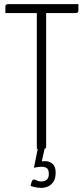

<svg xmlns="http://www.w3.org/2000/svg" viewBox="-20 -720 405 928"><path d="M158 0V-685Q158 -685 159.5 -688.5Q161 -692 170 -692H191Q200 -692 201.5 -688.5Q203 -685 203 -685V-12Q203 -6 201 -3.5Q199 -1 189.5 -0.5Q180 0 158 0ZM6 -657V-688Q6 -700 19 -700H359V-669Q359 -663 356 -660Q353 -657 346 -657ZM180 188Q160 188 144 183.5Q128 179 128 179Q128 179 129 173Q130 167 132.5 160Q135 153 138 150Q143 145 154.5 151Q166 157 181 157Q195 157 205.5 149Q216 141 216 121Q216 99 206 92.5Q196 86 182 86Q167 86 155.5 88.5Q144 91 144 91L163 -3H196L182 60Q182 60 185.5 59.5Q189 59 201 59Q218 59 233.5 71.5Q249 84 249 114Q249 142 238.5 158Q228 174 212.5 181Q197 188 180 188Z"/></svg>

Font: Yanone Kaffeesatz Light
Style: Regular
Weight: 300
Designer: Yanone (Cyrillic: Daniel Pouzeot, Huerta Tipografica, and Cyreal)
Foundry: Yanone
Version: Version 2.003